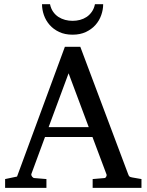

<svg xmlns="http://www.w3.org/2000/svg" viewBox="-20 -915 714 935"><path d="M431.2 0V-43L488.8 -47.9Q493.7 -47.9 497.1 -54.4Q500.5 -61 499 -64.9L430.2 -248H199.2L132.8 -67.9Q131.8 -64.9 132.8 -61.5Q133.8 -58.1 136.2 -54.9Q138.7 -51.8 141.6 -49.8Q144.5 -47.9 147 -47.9L206.1 -43V0H4.9V-43L63 -55.2L295.9 -687H371.1L603 -69.8Q606.4 -59.6 609.6 -56.2Q612.8 -52.7 624 -50.8L668.9 -43V0ZM314 -558.1 216.8 -295.9H412.1ZM333.5 -813.5Q352.1 -813.5 369.6 -818.1Q387.2 -822.8 401.9 -832.5Q416.5 -842.3 427.2 -857.7Q438 -873 442.4 -894.5H482.4Q482.4 -868.2 473.1 -841.6Q463.9 -814.9 445.1 -793.7Q426.3 -772.5 398.4 -759.3Q370.6 -746.1 333.5 -746.1Q295.9 -746.1 268.1 -759.3Q240.2 -772.5 221.7 -793.7Q203.1 -814.9 193.8 -841.6Q184.6 -868.2 184.6 -894.5H223.6Q228 -873 238.8 -857.7Q249.5 -842.3 264.6 -832.5Q279.8 -822.8 297.4 -818.1Q314.9 -813.5 333.5 -813.5Z"/></svg>

Font: Tagmukay Beta
Style: Regular
Weight: 400
Designer: Peter Martin
Foundry: SIL International
Version: Version 2.000; dev 82b92eM